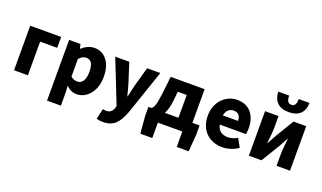

<svg xmlns="http://www.w3.org/2000/svg" viewBox="-97 -1465 3863 2305"><g transform="rotate(20 1834.5 -312.5)"><path d="M72 0H249V-430H467V-569H72Z M569 207H746V44L741 -45C779 -7 825 14 873 14C995 14 1112 -98 1112 -294C1112 -469 1026 -583 890 -583C831 -583 775 -554 730 -514H726L714 -569H569ZM831 -132C804 -132 774 -140 746 -165V-390C777 -423 804 -438 837 -438C900 -438 929 -391 929 -291C929 -177 885 -132 831 -132Z M1287 219C1422 219 1483 147 1539 1L1734 -569H1565L1499 -333C1486 -279 1473 -226 1462 -172H1457C1442 -228 1430 -281 1413 -333L1337 -569H1158L1376 -17L1368 12C1355 52 1327 80 1273 80C1260 80 1245 75 1235 73L1203 208C1227 215 1250 219 1287 219Z M2008 -430H2122V-139H1949C1971 -180 1987 -235 1995 -305ZM2300 -139V-569H1867L1841 -346C1822 -188 1803 -154 1776 -139H1739V-22L1757 197H1910V0H2222V197H2375L2392 -22V-139Z M2733 14C2800 14 2878 -9 2937 -51L2878 -158C2837 -134 2799 -122 2758 -122C2686 -122 2632 -154 2616 -232H2950C2954 -245 2958 -277 2958 -308C2958 -464 2878 -583 2714 -583C2576 -583 2444 -469 2444 -284C2444 -96 2570 14 2733 14ZM2613 -348C2625 -416 2668 -447 2717 -447C2782 -447 2807 -405 2807 -348Z M3072 0H3233L3373 -230C3391 -262 3419 -315 3438 -349H3442C3435 -279 3426 -204 3426 -148V0H3598V-569H3436L3297 -339C3280 -306 3250 -254 3232 -220H3228C3235 -289 3244 -365 3244 -421V-569H3072ZM3341 -655C3473 -655 3538 -727 3540 -844H3403C3401 -781 3386 -749 3341 -749C3295 -749 3282 -781 3279 -844H3141C3145 -727 3209 -655 3341 -655Z"/></g></svg>

Font: Noto Sans CJK KR Black
Style: Regular
Weight: 900
Designer: Ryoko NISHIZUKA (kana & ideographs); Paul D. Hunt (Latin, Greek & Cyrillic); Wenlong ZHANG (bopomofo); Sandoll Communica
Foundry: Adobe Systems Incorporated
Version: Version 1.004;PS 1.004;hotconv 1.0.82;makeotf.lib2.5.63406